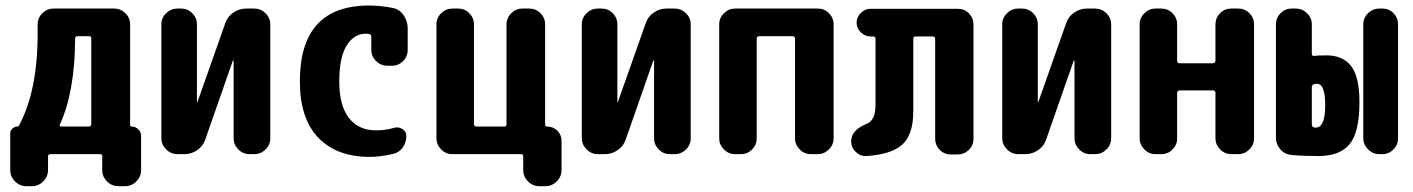

<svg xmlns="http://www.w3.org/2000/svg" viewBox="-20 -550 5040 685"><path d="M305.7 -107.4V-413.1Q305.7 -420.9 297.9 -420.9H256.8Q248 -420.9 248 -412.1Q247.1 -222.7 194.3 -107.4Q190.4 -99.6 198.2 -98.6H297.9Q305.7 -99.6 305.7 -107.4ZM449.2 -98.6Q462.9 -98.6 473.1 -88.9Q483.4 -79.1 483.4 -65.4V56.6Q483.4 80.1 466.3 97.2Q449.2 114.3 425.8 114.3H402.3Q378.9 114.3 361.8 97.2Q344.7 80.1 344.7 56.6V7.8Q344.7 0 336.9 0H160.2Q151.4 0 151.4 7.8V56.6Q151.4 80.1 134.3 97.2Q117.2 114.3 93.8 114.3H74.2Q50.8 114.3 33.7 97.2Q16.6 80.1 16.6 56.6V-74.2Q16.6 -84 24.4 -91.3Q32.2 -98.6 42 -98.6Q45.9 -98.6 47.9 -102.5Q114.3 -225.6 114.3 -430.7V-462.9Q114.3 -486.3 131.3 -502.9Q148.4 -519.5 170.9 -519.5H386.7Q410.2 -519.5 427.2 -502.9Q444.3 -486.3 444.3 -462.9V-103.5Q444.3 -98.6 449.2 -98.6Z M886.7 -519.5Q910.2 -519.5 927.2 -502.9Q944.3 -486.3 944.3 -462.9V-56.6Q944.3 -33.2 927.2 -16.6Q910.2 0 886.7 0H870.1Q846.7 0 830.1 -17.1Q813.5 -34.2 813.5 -56.6V-333Q813.5 -334 812 -334Q810.5 -334 810.5 -333L712.9 -53.7Q705.1 -29.3 684.1 -14.6Q663.1 0 637.7 0H613.3Q589.8 0 572.8 -17.1Q555.7 -34.2 555.7 -56.6V-462.9Q555.7 -486.3 572.8 -502.9Q589.8 -519.5 613.3 -519.5H626Q649.4 -519.5 666 -502.9Q682.6 -486.3 682.6 -462.9V-186.5Q682.6 -185.5 683.6 -185.5Q684.6 -185.5 684.6 -186.5L783.2 -465.8Q791 -490.2 812 -504.9Q833 -519.5 858.4 -519.5Z M1381.8 -521.5Q1406.2 -516.6 1420.4 -495.1Q1434.6 -473.6 1434.6 -448.2V-372.1Q1434.6 -348.6 1418 -332Q1401.4 -315.4 1377.9 -315.4H1362.3Q1338.9 -315.4 1321.8 -332Q1304.7 -348.6 1304.7 -372.1V-418.9Q1304.7 -426.8 1296.9 -428.7Q1293 -429.7 1285.2 -429.7Q1242.2 -429.7 1216.3 -386.7Q1190.4 -343.8 1190.4 -259.8Q1190.4 -172.9 1225.1 -128.9Q1259.8 -85 1320.3 -85Q1357.4 -85 1384.8 -93.8Q1401.4 -98.6 1415.5 -89.8Q1429.7 -81.1 1429.7 -64.5Q1429.7 -42 1417 -23.9Q1404.3 -5.9 1382.8 -1Q1336.9 9.8 1299.8 9.8Q1181.6 9.8 1115.7 -58.6Q1049.8 -127 1049.8 -259.8Q1049.8 -529.3 1294.9 -530.3Q1339.8 -530.3 1381.8 -521.5Z M1931.6 -98.6Q1953.1 -98.6 1968.3 -84Q1983.4 -69.3 1983.4 -47.9V56.6Q1983.4 80.1 1966.3 97.2Q1949.2 114.3 1925.8 114.3H1904.3Q1880.9 114.3 1863.8 97.2Q1846.7 80.1 1846.7 56.6V7.8Q1846.7 0 1838.9 0H1593.8Q1570.3 0 1553.7 -17.1Q1537.1 -34.2 1537.1 -56.6V-462.9Q1537.1 -486.3 1554.2 -502.9Q1571.3 -519.5 1593.8 -519.5H1614.3Q1637.7 -519.5 1654.3 -502.9Q1670.9 -486.3 1670.9 -462.9V-107.4Q1670.9 -99.6 1678.7 -98.6H1779.3Q1787.1 -98.6 1787.1 -107.4V-462.9Q1787.1 -486.3 1804.2 -502.9Q1821.3 -519.5 1843.8 -519.5H1868.2Q1891.6 -519.5 1908.2 -502.9Q1924.8 -486.3 1924.8 -462.9V-107.4Q1924.8 -98.6 1931.6 -98.6Z M2386.7 -519.5Q2410.2 -519.5 2427.2 -502.9Q2444.3 -486.3 2444.3 -462.9V-56.6Q2444.3 -33.2 2427.2 -16.6Q2410.2 0 2386.7 0H2370.1Q2346.7 0 2330.1 -17.1Q2313.5 -34.2 2313.5 -56.6V-333Q2313.5 -334 2312 -334Q2310.5 -334 2310.5 -333L2212.9 -53.7Q2205.1 -29.3 2184.1 -14.6Q2163.1 0 2137.7 0H2113.3Q2089.8 0 2072.8 -17.1Q2055.7 -34.2 2055.7 -56.6V-462.9Q2055.7 -486.3 2072.8 -502.9Q2089.8 -519.5 2113.3 -519.5H2126Q2149.4 -519.5 2166 -502.9Q2182.6 -486.3 2182.6 -462.9V-186.5Q2182.6 -185.5 2183.6 -185.5Q2184.6 -185.5 2184.6 -186.5L2283.2 -465.8Q2291 -490.2 2312 -504.9Q2333 -519.5 2358.4 -519.5Z M2897.5 -519.5Q2920.9 -519.5 2937.5 -502.9Q2954.1 -486.3 2954.1 -462.9V-56.6Q2954.1 -33.2 2937 -16.6Q2919.9 0 2897.5 0H2873Q2849.6 0 2833 -17.1Q2816.4 -34.2 2816.4 -56.6V-413.1Q2816.4 -420.9 2806.6 -420.9H2689.5Q2680.7 -420.9 2679.7 -413.1V-56.6Q2679.7 -33.2 2663.1 -16.6Q2646.5 0 2623 0H2602.5Q2579.1 0 2562.5 -17.1Q2545.9 -34.2 2545.9 -56.6V-462.9Q2545.9 -486.3 2563 -502.9Q2580.1 -519.5 2602.5 -519.5Z M3397.5 -518.6Q3420.9 -518.6 3437 -502Q3453.1 -485.4 3453.1 -461.9V-54.7Q3453.1 -31.2 3436.5 -15.1Q3419.9 1 3397.5 1H3372.1Q3348.6 1 3332.5 -15.6Q3316.4 -32.2 3316.4 -54.7V-411.1Q3316.4 -419.9 3306.6 -419.9H3246.1Q3238.3 -419.9 3238.3 -411.1V-152.3Q3238.3 -72.3 3201.2 -36.1Q3164.1 0 3072.3 6.8Q3049.8 7.8 3033.2 -7.8Q3016.6 -23.4 3016.6 -45.9Q3016.6 -85.9 3072.3 -108.4Q3104.5 -121.1 3103.5 -178.7V-411.1Q3103.5 -419.9 3095.7 -419.9H3085.9Q3066.4 -419.9 3051.3 -434.6Q3036.1 -449.2 3036.1 -469.2Q3036.1 -489.3 3051.3 -503.9Q3066.4 -518.6 3085.9 -518.6Z M3886.7 -519.5Q3910.2 -519.5 3927.2 -502.9Q3944.3 -486.3 3944.3 -462.9V-56.6Q3944.3 -33.2 3927.2 -16.6Q3910.2 0 3886.7 0H3870.1Q3846.7 0 3830.1 -17.1Q3813.5 -34.2 3813.5 -56.6V-333Q3813.5 -334 3812 -334Q3810.5 -334 3810.5 -333L3712.9 -53.7Q3705.1 -29.3 3684.1 -14.6Q3663.1 0 3637.7 0H3613.3Q3589.8 0 3572.8 -17.1Q3555.7 -34.2 3555.7 -56.6V-462.9Q3555.7 -486.3 3572.8 -502.9Q3589.8 -519.5 3613.3 -519.5H3626Q3649.4 -519.5 3666 -502.9Q3682.6 -486.3 3682.6 -462.9V-186.5Q3682.6 -185.5 3683.6 -185.5Q3684.6 -185.5 3684.6 -186.5L3783.2 -465.8Q3791 -490.2 3812 -504.9Q3833 -519.5 3858.4 -519.5Z M4397.5 -519.5Q4420.9 -519.5 4437.5 -502.9Q4454.1 -486.3 4454.1 -462.9V-56.6Q4454.1 -33.2 4437 -16.6Q4419.9 0 4397.5 0H4373Q4349.6 0 4333 -17.1Q4316.4 -34.2 4316.4 -56.6V-218.8Q4316.4 -227.5 4306.6 -227.5H4189.5Q4180.7 -227.5 4179.7 -218.8V-56.6Q4179.7 -33.2 4163.1 -16.6Q4146.5 0 4123 0H4102.5Q4079.1 0 4062.5 -17.1Q4045.9 -34.2 4045.9 -56.6V-462.9Q4045.9 -486.3 4063 -502.9Q4080.1 -519.5 4102.5 -519.5H4123Q4146.5 -519.5 4163.1 -502.9Q4179.7 -486.3 4179.7 -462.9V-333Q4179.7 -324.2 4189.5 -324.2H4306.6Q4315.4 -324.2 4316.4 -333V-462.9Q4316.4 -486.3 4333 -502.9Q4349.6 -519.5 4373 -519.5Z M4912.1 -519.5Q4935.5 -519.5 4951.7 -502.9Q4967.8 -486.3 4967.8 -462.9V-56.6Q4967.8 -33.2 4951.2 -16.6Q4934.6 0 4912.1 0H4901.4Q4877.9 0 4860.8 -17.1Q4843.8 -34.2 4843.8 -56.6V-462.9Q4843.8 -486.3 4860.8 -502.9Q4877.9 -519.5 4901.4 -519.5ZM4673.8 -94.7Q4708 -94.7 4708 -174.8Q4708 -251 4678.7 -251Q4671.9 -251 4668.9 -250Q4660.2 -248 4660.2 -239.3V-107.4Q4660.2 -97.7 4667 -95.7Q4669.9 -94.7 4673.8 -94.7ZM4712.9 -352.5Q4770.5 -352.5 4800.3 -314.5Q4830.1 -276.4 4830.1 -185.5Q4830.1 -78.1 4794.9 -35.6Q4759.8 6.8 4683.6 6.8Q4628.9 6.8 4587.9 2.9Q4563.5 1 4547.9 -17.1Q4532.2 -35.2 4532.2 -59.6V-462.9Q4532.2 -486.3 4548.8 -502.9Q4565.4 -519.5 4587.9 -519.5H4602.5Q4626 -519.5 4643.1 -502.9Q4660.2 -486.3 4660.2 -462.9V-358.4Q4660.2 -349.6 4668 -350.6Q4682.6 -352.5 4712.9 -352.5Z"/></svg>

Font: Rounded Mgen+ 1mn bold
Style: Bold
Weight: 700
Designer: [Source Han Sans]
Ryoko NISHIZUKA  (kana & ideographs); Paul D. Hunt (Latin, Greek & Cyrillic); Wenlong ZHANG  (bopomofo
Version: Version 1.059.20150602